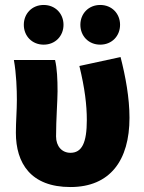

<svg xmlns="http://www.w3.org/2000/svg" viewBox="-20 -742 580 774"><path d="M264 12C424 12 502 -96 502 -267C502 -348 486 -434 466 -512L300 -476C322 -386 330 -318 330 -258C330 -166 310 -126 264 -126C230 -126 206 -152 206 -192C206 -260 212 -338 212 -374C212 -422 210 -466 202 -500H36C46 -444 48 -380 48 -340C48 -296 44 -251 44 -207C44 -84 104 12 264 12ZM156 -562C203 -562 236 -597 236 -642C236 -687 203 -722 156 -722C109 -722 76 -687 76 -642C76 -597 109 -562 156 -562ZM384 -562C431 -562 464 -597 464 -642C464 -687 431 -722 384 -722C337 -722 304 -687 304 -642C304 -597 337 -562 384 -562Z"/></svg>

Font: Giro Sans Black
Style: Regular
Weight: 900
Designer: Paul D. Hunt
Foundry: Adobe Systems Incorporated
Version: Version 1.000;PS 1.0;hotconv 1.0.88;makeotf.lib2.5.647800